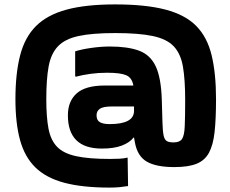

<svg xmlns="http://www.w3.org/2000/svg" viewBox="-20 -681 1042 871"><path d="M559 35 561 163Q543 166 523 168Q503 170 477 170Q354 170 271.5 148Q189 126 140.5 78.5Q92 31 71 -45.5Q50 -122 50 -231Q50 -348 71.5 -430.5Q93 -513 144 -563.5Q195 -614 282.5 -637.5Q370 -661 502 -661Q641 -661 730.5 -637.5Q820 -614 870 -563.5Q920 -513 940 -430.5Q960 -348 960 -231Q960 -142 953.5 -82.5Q947 -23 928 12Q909 47 871.5 62Q834 77 771 77Q688 77 645.5 52Q603 27 592 -35L588 -57H586Q568 -34 532.5 -20.5Q497 -7 442 -7Q288 -7 288 -158Q288 -222 328 -257.5Q368 -293 455 -293H585Q579 -328 553 -339.5Q527 -351 466 -351Q426 -351 390 -346Q354 -341 324 -333L321 -335V-448Q348 -457 393 -463.5Q438 -470 478 -470Q560 -470 611 -451Q662 -432 686.5 -380Q711 -328 714 -228Q716 -164 717 -125.5Q718 -87 722 -67.5Q726 -48 736 -41.5Q746 -35 767 -35Q795 -35 805.5 -50Q816 -65 818 -107Q820 -149 820 -228Q820 -319 810 -378Q800 -437 768.5 -470.5Q737 -504 673.5 -517.5Q610 -531 502 -531Q398 -531 336 -517.5Q274 -504 242.5 -470.5Q211 -437 200.5 -379Q190 -321 190 -231Q190 -150 200 -97.5Q210 -45 239 -15Q268 15 325.5 27.5Q383 40 478 40Q502 40 522 39Q542 38 558 34ZM477 -118Q587 -118 588 -177V-198H487Q448 -198 433 -187.5Q418 -177 418 -158Q418 -135 433.5 -126.5Q449 -118 477 -118Z"/></svg>

Font: Bakbak One
Style: Regular
Weight: 400
Designer: Saumya Kishore and Sanchit Sawaria
Foundry: A Good Feeling
Version: Version 1.003; ttfautohint (v1.8.3)